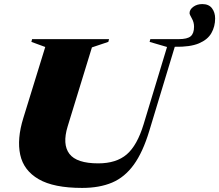

<svg xmlns="http://www.w3.org/2000/svg" viewBox="-20 -907 1076 942"><path d="M312 -287Q285 -199 320.5 -152.2Q356 -105.5 462 -105.5Q550.5 -105.5 601.8 -149.5Q653 -193.5 684.5 -297L799.5 -676.5L714 -701.5L717.5 -715H857Q899 -715 915.5 -729Q932 -743 932 -776Q932 -798 921 -817Q910 -836 910 -842.5Q910 -860 928.2 -873.5Q946.5 -887 972.5 -887Q1004.5 -887 1020 -866.5Q1035.5 -846 1035.5 -816.5Q1035.5 -777 1017.2 -744.8Q999 -712.5 955.8 -694.2Q912.5 -676 837.5 -677.5L712.5 -265Q681 -160.5 636.5 -99Q592 -37.5 530 -11.2Q468 15 383 15Q243.5 15 169.8 -27.8Q96 -70.5 79.2 -147.8Q62.5 -225 94.5 -328L202 -676.5L134 -701.5L137.5 -715H515L511.5 -701.5L431 -674.5Z"/></svg>

Font: Newsreader Display ExtraBold
Style: Italic
Weight: 800
Italic angle: -17°
Designer: Hugues Gentile
Foundry: Production Type
Version: Version 1.001